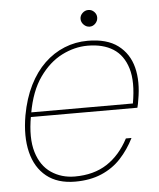

<svg xmlns="http://www.w3.org/2000/svg" viewBox="-49 -691 619 746"><g transform="rotate(-5 260.0 -318.0)"><path d="M215 12Q146 12 103 -22.5Q60 -57 45 -118.5Q30 -180 44 -261Q56 -327 81 -377Q106 -427 141 -460.5Q176 -494 219 -511.5Q262 -529 310 -529Q385 -529 428 -496.5Q471 -464 485 -409Q499 -354 486 -283Q485 -274 483.5 -268Q482 -262 480 -253H54L57 -271H464Q479 -355 463 -407.5Q447 -460 407.5 -485Q368 -510 308 -510Q257 -510 207.5 -485Q158 -460 120 -406.5Q82 -353 67 -267L65 -256Q50 -172 66.5 -117Q83 -62 123 -35Q163 -8 215 -8Q289 -8 340.5 -41.5Q392 -75 425 -138H447Q425 -94 393.5 -60Q362 -26 317.5 -7Q273 12 215 12ZM323 -583Q310 -583 300 -593Q290 -603 290 -616Q290 -629 300 -638.5Q310 -648 323 -648Q336 -648 345.5 -638.5Q355 -629 355 -616Q355 -603 345.5 -593Q336 -583 323 -583Z"/></g></svg>

Font: DM Sans 11pt Thin
Style: Italic
Weight: 250
Italic angle: -10°
Version: Version 4.004;gftools[0.9.30]